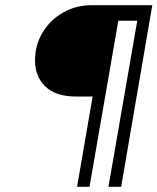

<svg xmlns="http://www.w3.org/2000/svg" viewBox="-20 -720 607 740"><path d="M447 0H398L509 -640H436L325 0H277L337 -348H273Q195 -348 155 -386.5Q115 -425 115 -487Q115 -546 144 -594.5Q173 -643 223 -671.5Q273 -700 333 -700H567Z"/></svg>

Font: Be Vietnam Light
Style: Italic
Weight: 300
Italic angle: -9.222°
Designer: Gabriel Lam
Foundry: TypeRant
Version: Version 3.000